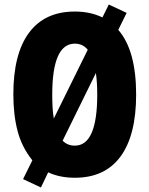

<svg xmlns="http://www.w3.org/2000/svg" viewBox="-20 -776 661 849"><path d="M582 -358Q582 -178 513 -84Q444 10 311 10Q244 10 193 -14L161 53L82 16L123 -67Q76 -126 57.5 -197.5Q39 -269 39 -359Q39 -538 108.5 -631.5Q178 -725 311 -725Q379 -725 433 -699L461 -756L540 -719L503 -644Q543 -598 562.5 -526Q582 -454 582 -358ZM211 -358Q211 -327 212.5 -301Q214 -275 218 -252L368 -556Q346 -583 311 -583Q211 -583 211 -358ZM410 -358Q410 -411 404 -453L257 -154Q278 -132 311 -132Q410 -132 410 -358Z"/></svg>

Font: Noto Sans Kannada ExtraCondensed Black
Style: Regular
Weight: 900
Width: 2
Designer: Jelle Bosma - Monotype Design Team
Foundry: Monotype Imaging Inc.
Version: Version 2.005; ttfautohint (v1.8.4.7-5d5b)